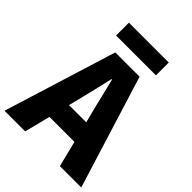

<svg xmlns="http://www.w3.org/2000/svg" viewBox="-268 -1066 1196 1196"><g transform="rotate(45 330.0 -468.0)"><path d="M267 -372C286 -446 306 -533 324 -611H328C348 -535 367 -446 387 -372L403 -309H251ZM-8 0H174L217 -171H437L480 0H668L437 -745H223ZM152 -823H503V-936H152Z"/></g></svg>

Font: Noto Sans JP Black
Style: Regular
Weight: 900
Designer: Ryoko NISHIZUKA 西塚涼子 (kana, bopomofo & ideographs); Paul D. Hunt (Latin, Greek & Cyrillic); Sandoll Communications 산돌커뮤니
Foundry: Adobe
Version: Version 2.002;hotconv 1.0.116;makeotfexe 2.5.65601